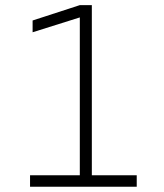

<svg xmlns="http://www.w3.org/2000/svg" viewBox="-20 -713 626 733"><path d="M94.7 0V-43.9H284.7V-646.5L104.5 -589.8V-634.8L284.7 -693.4H330.6V-43.9H502V0Z"/></svg>

Font: Cascadia Mono ExtraLight
Style: Regular
Weight: 200
Monospace: yes
Designer: Aaron Bell
Foundry: Saja Typeworks
Version: Version 2404.023; ttfautohint (v1.8.4)